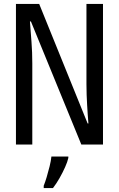

<svg xmlns="http://www.w3.org/2000/svg" viewBox="-20 -734 603 975"><path d="M61 0V-714H179L425 -107H429Q427 -129 425.5 -152Q424 -175 422.5 -200Q421 -225 420 -252Q419 -279 419 -307V-714H503V0H393L137 -625H132Q134 -599 136 -572.5Q138 -546 140 -520Q142 -494 143 -467Q144 -440 144 -412V0ZM202 209Q209 192 217 165.5Q225 139 232 110.5Q239 82 241 61H327V68Q323 87 310.5 115Q298 143 282 171Q266 199 249 221H202Z"/></svg>

Font: Noto Sans Mono SemiCondensed
Style: Regular
Weight: 400
Width: 4
Designer: Monotype Design Team
Foundry: Monotype Imaging Inc.
Version: Version 2.010